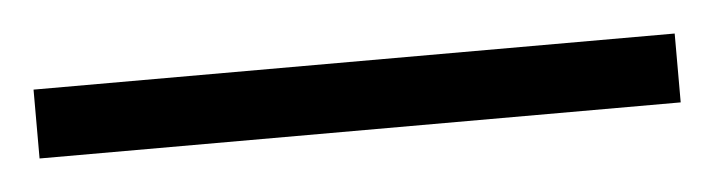

<svg xmlns="http://www.w3.org/2000/svg" viewBox="-25 48 465 125"><g transform="rotate(-5 207.5 110.5)"><path d="M417 133H-2V88H417Z"/></g></svg>

Font: Noto Sans Khmer UI Condensed Light
Style: Regular
Weight: 300
Width: 3
Designer: Danh Hong and the Monotype Design Team
Foundry: Monotype Imaging Inc.
Version: Version 2.002; ttfautohint (v1.8.4.7-5d5b)